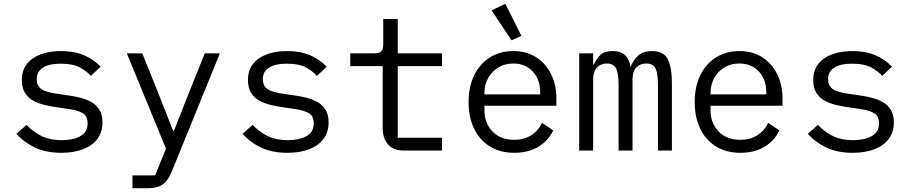

<svg xmlns="http://www.w3.org/2000/svg" viewBox="-20 -799 4840 1019"><path d="M306 12Q225 12 166.5 -15.5Q108 -43 67 -89L121 -136Q158 -97 202.5 -76Q247 -55 308 -55Q368 -55 406.5 -76.5Q445 -98 445 -144Q445 -185 417 -199.5Q389 -214 354 -219L273 -231Q246 -235 215 -242.5Q184 -250 157 -264.5Q130 -279 113 -305.5Q96 -332 96 -374Q96 -426 123 -460Q150 -494 197 -511Q244 -528 304 -528Q374 -528 425.5 -506Q477 -484 514 -445L462 -396Q444 -418 406.5 -439.5Q369 -461 301 -461Q240 -461 207.5 -440Q175 -419 175 -379Q175 -352 188 -337Q201 -322 222 -315Q243 -308 266 -304L347 -292Q375 -288 405.5 -280.5Q436 -273 463 -258.5Q490 -244 507 -217.5Q524 -191 524 -149Q524 -98 497 -62Q470 -26 421 -7Q372 12 306 12Z M683 200V132H803L861 -10L653 -516H735L822 -300L899 -104H903L980 -300L1067 -516H1147L891 113Q873 157 845.5 178.5Q818 200 759 200Z M1506 12Q1425 12 1366.5 -15.5Q1308 -43 1267 -89L1321 -136Q1358 -97 1402.5 -76Q1447 -55 1508 -55Q1568 -55 1606.5 -76.5Q1645 -98 1645 -144Q1645 -185 1617 -199.5Q1589 -214 1554 -219L1473 -231Q1446 -235 1415 -242.5Q1384 -250 1357 -264.5Q1330 -279 1313 -305.5Q1296 -332 1296 -374Q1296 -426 1323 -460Q1350 -494 1397 -511Q1444 -528 1504 -528Q1574 -528 1625.5 -506Q1677 -484 1714 -445L1662 -396Q1644 -418 1606.5 -439.5Q1569 -461 1501 -461Q1440 -461 1407.5 -440Q1375 -419 1375 -379Q1375 -352 1388 -337Q1401 -322 1422 -315Q1443 -308 1466 -304L1547 -292Q1575 -288 1605.5 -280.5Q1636 -273 1663 -258.5Q1690 -244 1707 -217.5Q1724 -191 1724 -149Q1724 -98 1697 -62Q1670 -26 1621 -7Q1572 12 1506 12Z M2125 0Q2067 0 2039 -33Q2011 -66 2011 -118V-448H1839V-516H1967Q1993 -516 2003.5 -526.5Q2014 -537 2014 -563V-698H2091V-516H2326V-448H2091V-68H2326V0Z M2709 12Q2635 12 2580.5 -21.5Q2526 -55 2496.5 -115.5Q2467 -176 2467 -257Q2467 -340 2497 -400.5Q2527 -461 2580.5 -494.5Q2634 -528 2704 -528Q2774 -528 2825 -495.5Q2876 -463 2904.5 -406Q2933 -349 2933 -276V-238H2551V-214Q2551 -146 2593.5 -101.5Q2636 -57 2709 -57Q2761 -57 2799 -81Q2837 -105 2857 -147L2916 -107Q2893 -55 2839.5 -21.5Q2786 12 2709 12ZM2704 -462Q2660 -462 2625.5 -441.5Q2591 -421 2571 -385.5Q2551 -350 2551 -305V-298H2847V-309Q2847 -377 2807.5 -419.5Q2768 -462 2704 -462ZM2589 -744 2662 -779 2747 -609 2695 -585Z M3054 0V-516H3128V-456H3132Q3144 -486 3166 -507Q3188 -528 3231 -528Q3275 -528 3298 -505.5Q3321 -483 3325 -447H3328Q3342 -482 3368 -505Q3394 -528 3440 -528Q3503 -528 3524.5 -484Q3546 -440 3546 -358V0H3472V-345Q3472 -411 3458.5 -436.5Q3445 -462 3409 -462Q3378 -462 3357.5 -441Q3337 -420 3337 -379V0H3263V-345Q3263 -411 3249.5 -436.5Q3236 -462 3201 -462Q3169 -462 3148.5 -441Q3128 -420 3128 -379V0Z M3909 12Q3835 12 3780.5 -21.5Q3726 -55 3696.5 -115.5Q3667 -176 3667 -257Q3667 -340 3697 -400.5Q3727 -461 3780.5 -494.5Q3834 -528 3904 -528Q3974 -528 4025 -495.5Q4076 -463 4104.5 -406Q4133 -349 4133 -276V-238H3751V-214Q3751 -146 3793.5 -101.5Q3836 -57 3909 -57Q3961 -57 3999 -81Q4037 -105 4057 -147L4116 -107Q4093 -55 4039.5 -21.5Q3986 12 3909 12ZM3904 -462Q3860 -462 3825.5 -441.5Q3791 -421 3771 -385.5Q3751 -350 3751 -305V-298H4047V-309Q4047 -377 4007.5 -419.5Q3968 -462 3904 -462Z M4506 12Q4425 12 4366.5 -15.5Q4308 -43 4267 -89L4321 -136Q4358 -97 4402.5 -76Q4447 -55 4508 -55Q4568 -55 4606.5 -76.5Q4645 -98 4645 -144Q4645 -185 4617 -199.5Q4589 -214 4554 -219L4473 -231Q4446 -235 4415 -242.5Q4384 -250 4357 -264.5Q4330 -279 4313 -305.5Q4296 -332 4296 -374Q4296 -426 4323 -460Q4350 -494 4397 -511Q4444 -528 4504 -528Q4574 -528 4625.5 -506Q4677 -484 4714 -445L4662 -396Q4644 -418 4606.5 -439.5Q4569 -461 4501 -461Q4440 -461 4407.5 -440Q4375 -419 4375 -379Q4375 -352 4388 -337Q4401 -322 4422 -315Q4443 -308 4466 -304L4547 -292Q4575 -288 4605.5 -280.5Q4636 -273 4663 -258.5Q4690 -244 4707 -217.5Q4724 -191 4724 -149Q4724 -98 4697 -62Q4670 -26 4621 -7Q4572 12 4506 12Z"/></svg>

Font: Lilex
Style: Regular
Weight: 400
Monospace: yes
Designer: Mike Abbink, Paul van der Laan, Pieter van Rosmalen, Mikhael Khrustik
Foundry: Mikhael Khrustik
Version: Version 2.510